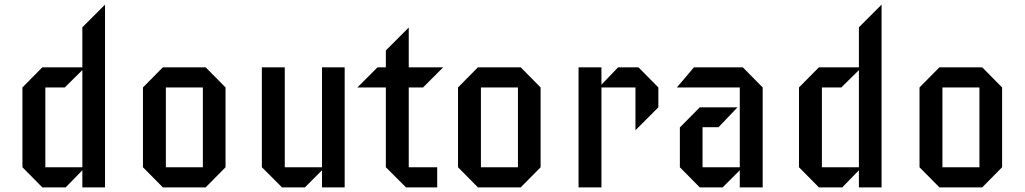

<svg xmlns="http://www.w3.org/2000/svg" viewBox="-20 -810 4429 830"><path d="M434 0H336V-74L264 0H163L77 -87V-432L163 -519H336V-692L434 -790ZM336 -87V-507L260 -432H176V-87Z M955 -87 869 0H684L598 -87V-432L684 -519H869L955 -432ZM857 -87V-432H697V-87Z M1470 0H1372V-74L1298 0H1199L1112 -87V-519H1211V-87H1372V-519H1470Z M1896 -519 1809 -432H1747V-87H1870V0H1735L1648 -87V-432H1525L1612 -519H1648V-592L1747 -691V-519Z M2317 -87 2231 0H2046L1960 -87V-432L2046 -519H2231L2317 -432ZM2219 -87V-432H2059V-87Z M2826 -346 2727 -247V-432H2580V0H2481V-519H2580V-444L2652 -519H2740L2826 -432Z M3277 0H3178V-74L3104 0H3005L2919 -87V-259L3005 -346H3168L3086 -260H3017V-87H3178V-432H2906L2980 -519H3191L3277 -432Z M3791 0H3693V-74L3621 0H3520L3434 -87V-432L3520 -519H3693V-692L3791 -790ZM3693 -87V-507L3617 -432H3533V-87Z M4312 -87 4226 0H4041L3955 -87V-432L4041 -519H4226L4312 -432ZM4214 -87V-432H4054V-87Z"/></svg>

Font: Iceberg
Style: Regular
Weight: 400
Designer: Victor Kharyk
Foundry: Cyreal (www.cyreal.org)
Version: Version 1.002